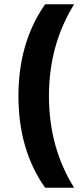

<svg xmlns="http://www.w3.org/2000/svg" viewBox="-20 -762 377 906"><path d="M67 -309Q67 -562 193 -742H330Q211 -551 211 -309Q211 -65 330 124H193Q67 -54 67 -309Z"/></svg>

Font: Trueno
Style: SBd
Weight: 600
Designer: Julieta Ulanovsky
Foundry: Julieta Ulanovsky
Version: Version 3.001b